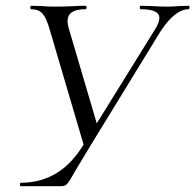

<svg xmlns="http://www.w3.org/2000/svg" viewBox="-20 -645 677 665"><path d="M532 -583Q532 -613 468 -613Q464 -613 464 -619Q464 -625 467 -625L506 -624Q536 -622 559 -622Q576 -622 600 -624L633 -625Q637 -625 636.5 -619Q636 -613 633 -613Q587 -613 537 -538L293 -140L240 -52Q229 -32 221 -19.5Q213 -7 207 -3.5Q201 0 190 0H53Q49 0 49 -6Q49 -12 53 -12Q120 -12 174.5 -44.5Q229 -77 272 -148L518 -545Q532 -568 532 -583ZM88 -613Q85 -613 85 -619Q85 -625 88 -625L124 -624Q150 -622 168 -622Q202 -622 242 -624Q254 -625 275 -625Q280 -625 280 -619Q280 -613 275 -613Q214 -613 214 -572Q214 -563 217 -551L320 -201L274 -129L152 -543Q141 -582 127.5 -597.5Q114 -613 88 -613Z"/></svg>

Font: Cormorant Infant
Style: Italic
Weight: 400
Italic angle: -10°
Designer: Christian Thalmann (Catharsis Fonts)
Foundry: Catharsis Fonts
Version: Version 4.000